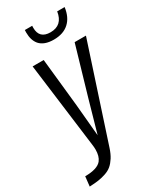

<svg xmlns="http://www.w3.org/2000/svg" viewBox="-230 -837 859 1049"><g transform="rotate(-30 199.5 -312.0)"><path d="M237.3 -646.5Q177.2 -646.5 148.9 -678.7Q125 -707 125 -755.9Q125 -763.2 125.5 -771.5H171.9Q171.4 -764.6 171.4 -758.8Q171.4 -690.4 241.7 -690.4Q317.4 -690.4 329.6 -771.5H376.5Q368.7 -711.4 333.3 -679Q297.9 -646.5 237.3 -646.5ZM4.9 146.5 11.7 85.4Q89.8 85 115.2 52.7Q133.8 29.3 133.8 -13.2Q133.8 -27.8 131.3 -44.9L63 -578.1H132.8L164.6 -274.4L182.6 -74.7L238.8 -272.5L328.1 -578.1H399.4L204.1 18.1Q193.8 49.8 179.7 72Q165.5 94.2 149.2 108.2Q132.8 122.1 109.1 130.1Q85.4 138.2 62 141.6Q38.6 145 4.9 146.5Z"/></g></svg>

Font: Oswald
Style: Light
Weight: 300
Designer: Vernon Adams
Foundry: Vernon Adams
Version: 3.0; ttfautohint (v0.95.6-bc232) -l 8 -r 50 -G 200 -x 0 -w "